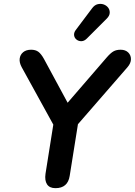

<svg xmlns="http://www.w3.org/2000/svg" viewBox="-20 -972 702 1000"><path d="M269 8Q238 8 225 -12Q212 -32 217 -67L264 -363L278 -286L93 -622Q80 -646 82.5 -666.5Q85 -687 100.5 -700Q116 -713 142 -713Q165 -713 179.5 -702.5Q194 -692 209 -665L343 -417H315L536 -673Q556 -696 571 -704.5Q586 -713 608 -713Q633 -713 647.5 -699Q662 -685 662 -664Q662 -643 644 -622L352 -286L392 -363L343 -56Q333 8 269 8ZM432 -771Q419 -758 404.5 -757.5Q390 -757 379 -765.5Q368 -774 366 -787.5Q364 -801 374 -815L459 -928Q472 -946 488.5 -950Q505 -954 519.5 -949Q534 -944 543 -932.5Q552 -921 551.5 -905.5Q551 -890 536 -875Z"/></svg>

Font: Nunito ExtraLight
Style: Bold Italic
Weight: 700
Italic angle: -9°
Version: Version 3.602